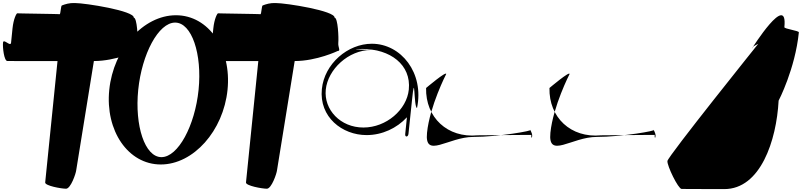

<svg xmlns="http://www.w3.org/2000/svg" viewBox="-114 -913 5375 1287"><path d="M2.2 -824.1C-3.2 -824.9 -23.5 -787.8 -30.2 -722C-33.3 -690.6 -36.6 -658.3 -39.8 -627C-43 -595.6 -90.6 -658.3 -93.8 -627C-97 -595.6 -86.8 -503.9 -64.3 -503.9C-64.2 -503.8 123.3 -503.8 271.5 -503.8C250.7 -299.7 188.9 310 188.9 310C186.7 332.2 297.4 352 328.7 352C360.1 352 394.6 250.5 396.9 228L515.3 -503.8C663.6 -503.9 804 -571.4 804 -571.4C826.2 -571.4 804.5 -595.6 807.7 -627C810.9 -658.3 805.2 -794.6 782.7 -794.6C787.3 -840.1 458.5 -892.6 388 -892.6C352.4 -894.5 321.1 -884.5 301 -876.5C293.8 -876.5 292.6 -819.5 286.1 -817.6C290.4 -819.6 -15.9 -822.6 2.2 -824.1Z M812.5 -310.9C836.9 -550.7 948.1 -761.6 1059.9 -761.6C1171.6 -761.6 1241.5 -550.7 1217.1 -310.9C1192.8 -71.1 1080 140.3 968.2 140.3C856.5 140.3 788.2 -71.1 812.5 -310.9ZM618.4 -310.9C590.5 -36.1 744.9 189.5 963.8 189.5C1182.6 189.5 1383.3 -36.1 1411.2 -310.9C1439.1 -585.6 1284.2 -810.8 1065.4 -810.8C846.5 -810.8 646.3 -585.6 618.4 -310.9Z M1348.2 -824.1C1342.8 -824.9 1322.5 -787.8 1315.8 -722C1312.7 -690.6 1309.4 -658.3 1306.2 -627C1303 -595.6 1255.4 -658.3 1252.2 -627C1249 -595.6 1259.2 -503.9 1281.7 -503.9C1281.8 -503.8 1469.3 -503.8 1617.5 -503.8C1596.7 -299.7 1534.9 310 1534.9 310C1532.7 332.2 1643.4 352 1674.7 352C1706.1 352 1740.6 250.5 1742.9 228L1861.3 -503.8C2009.6 -503.9 2150 -571.4 2150 -571.4C2172.2 -571.4 2150.5 -595.6 2153.7 -627C2156.9 -658.3 2151.2 -794.6 2128.7 -794.6C2133.3 -840.1 1804.5 -892.6 1734 -892.6C1698.4 -894.5 1667.1 -884.5 1647 -876.5C1639.8 -876.5 1638.6 -819.5 1632.1 -817.6C1636.4 -819.6 1330.1 -822.6 1348.2 -824.1Z M2624 -15.7 2647.2 -236.9C2669.4 -455.6 2658 -195.4 2681.3 -188.9C2730.7 -424.1 2574.3 -619.8 2378.5 -619.8C2217.6 -619.8 2060.7 -486.1 2043.5 -316.4C2024.4 -128.1 2179.9 -7.5 2343.3 -7.5C2448.1 -7.5 2546 -53.9 2613.6 -126.8C2609 -81 2606.8 -60.1 2602.2 -14.2C2599.9 8.3 2621.7 6.8 2624 -15.7ZM2069.7 -312.4C2083.4 -447.2 2221 -578.1 2374.7 -578.1C2549 -578.1 2146 -578.6 2313.4 -585.1C2501.2 -585.1 2643.3 -479.7 2626.3 -312.4C2612.6 -177.6 2475.6 -58.2 2321.9 -58.2C2168.2 -58.2 2056 -177.6 2069.7 -312.4Z M2876.9 -416.7C2879.1 -439.2 2742.1 -323.2 2742.1 -323.2C2737.8 -126 2885.1 13.5 3087.8 -6C3324.8 -8.5 3465.6 -8.6 3449.6 -8.6C3443.1 -8.6 3450.2 29.2 3453.4 -2.2C3454.1 -24 3434.4 -51.2 3440 -42.7C3468 -37.7 3226 4.8 3058.7 4.8C2891.4 4.8 2730.2 155.1 2748.4 -23.2C2766.5 -201.6 2876.8 -416.7 2876.9 -416.7Z M3703.9 -416.7C3706.1 -439.2 3569.1 -323.2 3569.1 -323.2C3564.8 -126 3712.1 13.5 3914.8 -6C4151.8 -8.5 4292.6 -8.6 4276.6 -8.6C4270.1 -8.6 4277.2 29.2 4280.4 -2.2C4281.1 -24 4261.4 -51.2 4267 -42.7C4295 -37.7 4053 4.8 3885.7 4.8C3718.4 4.8 3557.2 155.1 3575.4 -23.2C3593.5 -201.6 3703.8 -416.7 3703.9 -416.7Z M4976.7 -629.4C4976.7 -629.4 4363 135 4359.8 166.3C4356.7 197.7 4432.3 353.4 4454.8 353.4C4454.8 353.4 4499 354.5 4741.2 354.5C4983.5 354.5 5090.8 29.8 5105.2 -238.4C5105.4 -238.5 5215.9 -450.4 5240.8 -695.9C5242.9 -707.5 5142.5 -719.1 5143.7 -730.9C5168.3 -973.1 4926 -587.4 4926 -587.4C4928.3 -609.9 5008.1 -629.4 4976.7 -629.4Z"/></svg>

Font: AnarchicType
Style: Slant
Weight: 400
Version: Version Something